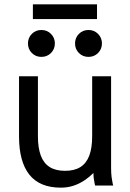

<svg xmlns="http://www.w3.org/2000/svg" viewBox="-20 -862 604 892"><path d="M156.2 -507.8H68.4V-228.5Q68.4 -111.3 116.2 -50.8Q164.1 9.8 262.7 9.8Q293.5 9.8 320.1 1.2Q346.7 -7.3 370.1 -22.7Q393.6 -38.1 414.1 -58.6Q414.1 -43.9 416 -30.5Q418 -17.1 419.9 -8.5Q421.9 0 421.9 0H505.9Q505.9 0 503.4 -10Q501 -20 498.5 -38.6Q496.1 -57.1 496.1 -82V-507.8H408.2V-228.5Q408.2 -175.3 395 -139.6Q381.8 -104 354 -86.2Q326.2 -68.4 282.2 -68.4Q238.3 -68.4 210.4 -86.2Q182.6 -104 169.4 -139.6Q156.2 -175.3 156.2 -228.5ZM328.6 -660.2Q328.6 -633.8 346.7 -615.7Q364.7 -597.7 391.1 -597.7Q417.5 -597.7 435.5 -615.7Q453.6 -633.8 453.6 -660.2Q453.6 -686.5 435.5 -704.6Q417.5 -722.7 391.1 -722.7Q364.7 -722.7 346.7 -704.6Q328.6 -686.5 328.6 -660.2ZM109.9 -660.2Q109.9 -633.8 127.9 -615.7Q146 -597.7 172.4 -597.7Q198.7 -597.7 216.8 -615.7Q234.9 -633.8 234.9 -660.2Q234.9 -686.5 216.8 -704.6Q198.7 -722.7 172.4 -722.7Q146 -722.7 127.9 -704.6Q109.9 -686.5 109.9 -660.2ZM132.8 -773.4H430.7V-841.8H132.8Z"/></svg>

Font: Giphurs SC
Style: Regular
Weight: 400
Version: Version 0.920